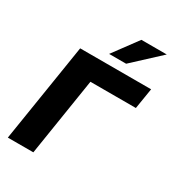

<svg xmlns="http://www.w3.org/2000/svg" viewBox="-219 -1067 1085 1193"><g transform="rotate(30 323.0 -470.5)"><path d="M25 0 137 -705H646L622 -557H296L208 0ZM310 -765 440 -941H622L432 -765Z"/></g></svg>

Font: Mulish Black
Style: Italic
Weight: 900
Italic angle: -9°
Designer: Vernon Adams
Foundry: Vernon Adams
Version: Version 3.603; ttfautohint (v1.8.3)